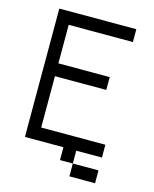

<svg xmlns="http://www.w3.org/2000/svg" viewBox="-113 -701 726 903"><g transform="rotate(15 250.0 -250.0)"><path d="M437.5 -562.5H125V-375H375V-312.5H125V-62.5H437.5V0H312.5V62.5H250V0H62.5V-625H437.5ZM312.5 62.5H437.5V125H312.5Z"/></g></svg>

Font: 寒蝉点阵体 16px
Style: Regular
Weight: 400
Designer: Designed by Warren2060
Foundry: ChillType
Version: Version 1.000